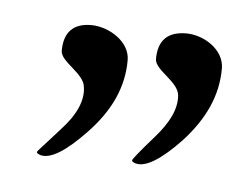

<svg xmlns="http://www.w3.org/2000/svg" viewBox="-28 -502 261 205"><g transform="rotate(5 103.0 -400.0)"><path d="M206 -438C206 -458 184 -472 165 -472C145 -472 135 -462 135 -442C135 -430 161 -420 162 -405C163 -391 156 -376 141 -359C126 -342 119 -333 119 -332C119 -331 120 -330 123 -329C134 -326 150 -336 171 -358C194 -383 206 -409 206 -438ZM105 -438C105 -458 82 -472 63 -472C44 -472 34 -462 34 -442C34 -430 60 -420 61 -405C63 -391 56 -375 40 -358C25 -341 17 -333 17 -332C17 -331 18 -330 21 -329C32 -326 48 -336 69 -358C93 -383 105 -409 105 -438Z"/></g></svg>

Font: AlexBrush
Style: Regular
Weight: 400
Designer: Robert E. Leuschke
Foundry: Robert E. Leuschke
Version: Version 1.001